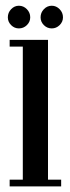

<svg xmlns="http://www.w3.org/2000/svg" viewBox="-20 -666 251 686"><path d="M14.5 0V-24H61.5V-499.5H14.5V-523.5H151.5V-24H198.5V0ZM165 -564.5Q148.5 -564.5 136.8 -576.2Q125 -588 125 -604Q125 -621 136.8 -633.2Q148.5 -645.5 165 -645.5Q181 -645.5 193 -633.2Q205 -621 205 -604Q205 -588 193 -576.2Q181 -564.5 165 -564.5ZM47.5 -564.5Q31.5 -564.5 19.8 -576.2Q8 -588 8 -604Q8 -621 19.8 -633.2Q31.5 -645.5 47.5 -645.5Q64 -645.5 76 -633.2Q88 -621 88 -604Q88 -588 76 -576.2Q64 -564.5 47.5 -564.5Z"/></svg>

Font: Imbue 50pt Medium
Style: Regular
Weight: 500
Designer: Tyler Finck
Foundry: Etcetera Type Company
Version: Version 1.102; ttfautohint (v1.8.3)